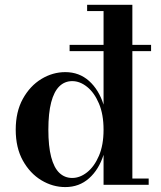

<svg xmlns="http://www.w3.org/2000/svg" viewBox="-20 -770 670 800"><path d="M270 -557V-583H609.5V-557ZM252 9.5Q199.5 9.5 152.2 -19Q105 -47.5 75.2 -101Q45.5 -154.5 45.5 -229.5Q45.5 -304.5 75.2 -358.2Q105 -412 152.2 -440.8Q199.5 -469.5 252 -469.5Q310 -469.5 351 -432.8Q392 -396 411.5 -334V-724H343V-750H531.5V-26H599.5V0H411.5V-125Q392 -63.5 351 -27Q310 9.5 252 9.5ZM281 -28.5Q313 -28.5 343 -52.2Q373 -76 392.2 -120.8Q411.5 -165.5 411.5 -229.5Q411.5 -293.5 392.2 -338.8Q373 -384 343 -408Q313 -432 281 -432Q249.5 -432 227.2 -410.2Q205 -388.5 193.2 -343.5Q181.5 -298.5 181.5 -229.5Q181.5 -160.5 193.2 -115.8Q205 -71 227.2 -49.8Q249.5 -28.5 281 -28.5Z"/></svg>

Font: Bodoni Moda SC 9pt SemiBold
Style: Regular
Weight: 600
Designer: Owen Earl
Foundry: indestructible type
Version: Version 2.005